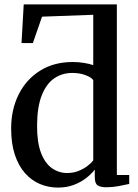

<svg xmlns="http://www.w3.org/2000/svg" viewBox="-20 -839 626 870"><path d="M242.5 11Q199.5 11 161 -5.2Q122.5 -21.5 93.2 -54.5Q64 -87.5 47.2 -138Q30.5 -188.5 30.5 -256.5Q30.5 -342 64.2 -410.2Q98 -478.5 160.8 -518.2Q223.5 -558 309.5 -558Q336.5 -558 360.5 -554Q384.5 -550 402.5 -544V-772L170.5 -763.5L129 -644H77.5L87.5 -819H509.5V-46H565.5V-5.5Q546 -1 518.2 4.2Q490.5 9.5 462 9.5Q436.5 9.5 423 1.2Q409.5 -7 409.5 -36.5V-70.5Q394.5 -51 370.2 -32Q346 -13 313.8 -1Q281.5 11 242.5 11ZM284 -55Q312 -55 335.2 -64.2Q358.5 -73.5 375.8 -86.5Q393 -99.5 402.5 -112V-476Q394 -488.5 367.5 -498.5Q341 -508.5 308 -508.5Q261.5 -508.5 225.8 -484Q190 -459.5 169.2 -407Q148.5 -354.5 148 -271.5Q147.5 -194 165.8 -146.5Q184 -99 215.2 -77Q246.5 -55 284 -55Z"/></svg>

Font: Merriweather 48pt Medium
Style: Regular
Weight: 500
Version: Version 2.100